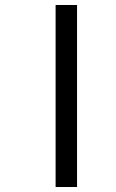

<svg xmlns="http://www.w3.org/2000/svg" viewBox="-20 -698 467 770"><path d="M203 52V-678H289V52Z"/></svg>

Font: Narnoor Medium
Style: Regular
Weight: 500
Designer: S. Sridhar Murthy
Foundry: SIL International
Version: Version 3.000